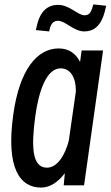

<svg xmlns="http://www.w3.org/2000/svg" viewBox="-20 -808 500 868"><path d="M142 -672 202 -666 207 -685C213 -703 224 -714 242 -714C276 -714 313 -666 361 -666C400 -666 437 -686 455 -761L460 -782L402 -788L396 -769C388 -744 376 -739 362 -739C332 -739 294 -786 243 -786C199 -786 164 -762 148 -697ZM360 30 446 -580H349L342 -528C322 -568 289 -589 245 -589C148 -589 68 -493 40 -290C6 -47 70 40 166 40C206 40 243 15 273 -25L268 30ZM139 -279C155 -399 191 -499 254 -499C299 -499 324 -456 323 -395L291 -172C275 -110 241 -50 192 -50C123 -50 122 -150 139 -279Z"/></svg>

Font: Smiley Sans Oblique
Style: Regular
Weight: 400
Italic angle: -8°
Designer: oooooohmygosh, Nagisa Chen, Janine Sui, Heda Shi, Jian Li
Foundry: atelierAnchor
Version: Version 2.0.1